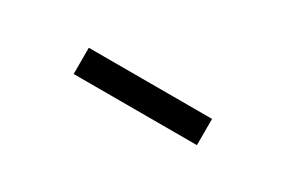

<svg xmlns="http://www.w3.org/2000/svg" viewBox="-2 -845 629 425"><g transform="rotate(30 312.5 -632.5)"><path d="M157 -666H472V-599H157Z"/></g></svg>

Font: Livvic Medium
Style: Regular
Weight: 500
Designer: Jacques Le Bailly, Baron von Fonthausen
Version: Version 1.001; ttfautohint (v1.8.2)